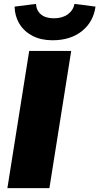

<svg xmlns="http://www.w3.org/2000/svg" viewBox="-20 -967 511 987"><path d="M18 0 130 -705H346L234 0ZM250 -760Q191 -760 147.5 -782.5Q104 -805 80 -844.5Q56 -884 55 -933L165 -947Q167 -913 190.5 -893Q214 -873 257 -873Q300 -873 328 -893Q356 -913 363 -947L471 -933Q460 -854 401 -807Q342 -760 250 -760Z"/></svg>

Font: Mulish ExtraBlack
Style: Italic
Weight: 1000
Italic angle: -9°
Designer: Vernon Adams
Foundry: Vernon Adams
Version: Version 3.603; ttfautohint (v1.8.3)